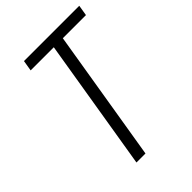

<svg xmlns="http://www.w3.org/2000/svg" viewBox="-214 -834 933 933"><g transform="rotate(-45 252.5 -367.5)"><path d="M163 0 275 -680H116L125 -735H505L496 -680H337L225 0Z"/></g></svg>

Font: Iosevka Term Curly Light
Style: Italic
Weight: 300
Italic angle: -9°
Designer: Belleve Invis
Foundry: Belleve Invis
Version: Version 32.3.0